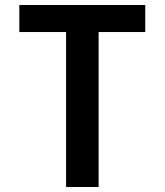

<svg xmlns="http://www.w3.org/2000/svg" viewBox="-20 -750 660 770"><path d="M375.5 0V-621.5H562.5V-730H57.5V-621.5H245V0Z"/></svg>

Font: Monaspace Neon SemiBold
Style: Regular
Weight: 600
Designer: Riley Cran & the Lettermatic Team
Foundry: Lettermatic
Version: Version 1.200 (Monaspace Neon)